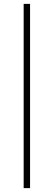

<svg xmlns="http://www.w3.org/2000/svg" viewBox="-20 -801 277 990"><path d="M135 -781H102V169H135Z"/></svg>

Font: Exo 2 Extra Light
Style: Regular
Weight: 250
Designer: Natanael Gama
Version: Version 1.001;PS 001.001;hotconv 1.0.88;makeotf.lib2.5.64775